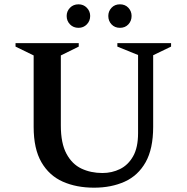

<svg xmlns="http://www.w3.org/2000/svg" viewBox="-20 -860 866 890"><path d="M416 10Q334 10 271 -18Q208 -46 172 -108Q136 -170 136 -272V-603L52 -644V-660H345V-644L262 -603V-278Q262 -196 288 -147.5Q314 -99 357.5 -78.5Q401 -58 455 -58Q499 -58 536.5 -76.5Q574 -95 597 -135.5Q620 -176 620 -243V-605L524 -644V-660H773V-644L690 -604V-272Q690 -170 655 -108Q620 -46 558 -18Q496 10 416 10ZM344 -731Q320 -731 304.5 -747Q289 -763 289 -786Q289 -808 304.5 -824Q320 -840 344 -840Q367 -840 382.5 -824Q398 -808 398 -786Q398 -763 382.5 -747Q367 -731 344 -731ZM536 -731Q512 -731 497 -747Q482 -763 482 -786Q482 -808 497 -824Q512 -840 536 -840Q560 -840 575 -824Q590 -808 590 -786Q590 -763 575 -747Q560 -731 536 -731Z"/></svg>

Font: Spectral SemiBold
Style: Regular
Weight: 600
Designer: Jean-Baptiste Levee
Foundry: Production Type
Version: Version 2.001